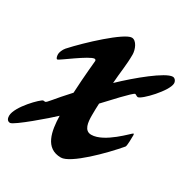

<svg xmlns="http://www.w3.org/2000/svg" viewBox="-209 -1094 1292 1324"><g transform="rotate(30 437.0 -432.5)"><path d="M30.3 17.1C59.1 17.1 255.9 -152.3 302.2 -196.8C305.2 -77.1 326.7 48.8 453.1 48.8C529.8 48.8 715.8 -138.2 801.8 -240.2C809.1 -248.5 809.6 -314.9 809.6 -334.5C809.6 -339.4 808.6 -345.2 804.2 -345.2C796.9 -345.2 660.6 -191.9 555.7 -191.9C499.5 -191.9 493.2 -255.4 493.2 -310.1C493.2 -344.2 494.1 -375.5 495.6 -405.3C542.5 -455.1 663.1 -587.9 678.2 -587.9C685.1 -587.9 694.8 -577.1 704.1 -577.1C733.4 -577.1 874 -725.1 874 -784.2C874 -802.7 860.8 -820.3 843.8 -820.3C786.6 -820.3 617.7 -681.6 508.3 -576.7C514.2 -666 526.9 -730 526.9 -813C526.9 -853.5 502.4 -912.6 464.4 -912.6C405.3 -912.6 197.3 -719.7 105.5 -617.7C89.8 -599.6 80.1 -572.8 80.1 -560.1C80.1 -547.4 83 -524.4 94.2 -524.4C105.5 -524.4 275.4 -658.2 314.5 -658.2C321.3 -658.2 325.7 -651.9 325.7 -646.5C325.7 -643.1 312.5 -520 305.7 -382.3C208.5 -277.3 179.2 -230 167 -230C162.1 -230 156.7 -231.4 152.3 -231.4C136.2 -231.4 0 -96.7 0 -22.5C0 -1.5 8.3 17.1 30.3 17.1Z"/></g></svg>

Font: Bodega Script
Style: Medium
Weight: 500
Italic angle: 39.7°
Version: Version 001.000